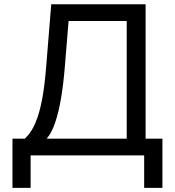

<svg xmlns="http://www.w3.org/2000/svg" viewBox="-20 -748 842 924"><path d="M40 156.2V-80.6H99.1Q117.2 -96.7 133.1 -122.6Q148.9 -148.4 162.1 -188Q175.3 -227.5 185.3 -284.7Q195.3 -341.8 201.7 -420.9L226.6 -727.5H680.7V-80.6H761.7V156.2H673.8V0H127.4V156.2ZM204.6 -80.6H589.8V-647H310.1L291.5 -420.9Q285.2 -343.3 273.9 -276.1Q262.7 -209 245.6 -158.4Q228.5 -107.9 204.6 -80.6Z"/></svg>

Font: Inter 20pt
Style: Regular
Weight: 400
Version: Version 4.001;git-66647c0bb